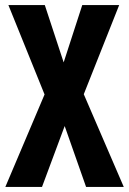

<svg xmlns="http://www.w3.org/2000/svg" viewBox="-20 -734 507 754"><path d="M466 0H318L234 -239L145 0H1L155 -363L13 -714H156L230 -489L303 -714H448L309 -364Z"/></svg>

Font: Noto Sans Display ExtraCondensed
Style: Bold
Weight: 700
Width: 2
Designer: Monotype Design Team
Foundry: Monotype Imaging Inc.
Version: Version 2.003